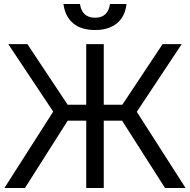

<svg xmlns="http://www.w3.org/2000/svg" viewBox="-20 -933 945 953"><path d="M2 0 244 -379 21 -714H116L316 -413H408V-714H495V-413H587L787 -714H882L659 -378L901 0H799L586 -334H495V0H408V-334H316L104 0ZM452 -784Q383 -784 343 -817.5Q303 -851 295 -913H377Q387 -845 452 -845Q516 -845 526 -913H608Q601 -851 560.5 -817.5Q520 -784 452 -784Z"/></svg>

Font: Noto Sans Historical
Style: Regular
Weight: 400
Designer: Monotype Design Team
Foundry: Monotype Imaging Inc.
Version: Version 2.013; ttfautohint (v1.8.4.7-5d5b)